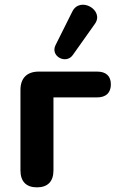

<svg xmlns="http://www.w3.org/2000/svg" viewBox="-20 -798 506 826"><path d="M139 8C185 8 210 -17 210 -65V-379H398C436 -379 457 -399 457 -435C457 -471 436 -490 398 -490H147C96 -490 68 -462 68 -411V-65C68 -17 93 8 139 8ZM293 -561 388 -695C431 -754 324 -816 291 -748L219 -604C195 -556 264 -520 293 -561Z"/></svg>

Font: SN Pro
Style: Bold
Weight: 700
Designer: Tobias Whetton
Foundry: Supernotes
Version: Version 1.003;Glyphs 3.3 (3324)